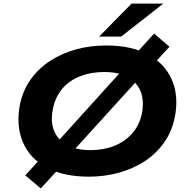

<svg xmlns="http://www.w3.org/2000/svg" viewBox="-20 -968 1045 1064"><path d="M472 11Q331 11 237.5 -40Q144 -91 106 -182Q68 -273 91 -392Q108 -470 152 -530.5Q196 -591 260 -632Q324 -673 402 -694.5Q480 -716 568 -716Q710 -716 802.5 -665Q895 -614 933.5 -523.5Q972 -433 948 -315Q931 -235 887 -174.5Q843 -114 779.5 -73Q716 -32 637.5 -10.5Q559 11 472 11ZM481 -136Q554 -136 613 -159.5Q672 -183 712 -228Q752 -273 766 -337Q787 -444 731.5 -506.5Q676 -569 558 -569Q485 -569 425.5 -546Q366 -523 327 -478.5Q288 -434 274 -369Q251 -262 307 -199Q363 -136 481 -136ZM206 76 120 4 229 -116 294 -177 674 -597 725 -662 834 -782 919 -709 810 -590 745 -527 366 -110 316 -44ZM529 -765 709 -948H885L651 -765Z"/></svg>

Font: Nunito Sans 10pt Expanded ExtraBold
Style: Italic
Weight: 800
Width: 7
Italic angle: -9°
Designer: Vernon Adams
Foundry: Vernon Adams
Version: Version 3.101;gftools[0.9.27]